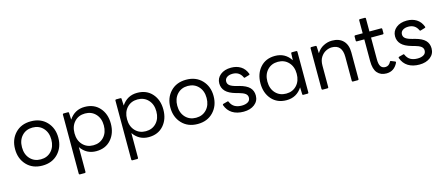

<svg xmlns="http://www.w3.org/2000/svg" viewBox="-54 -1326 5105 2200"><g transform="rotate(-15 2498.0 -226.0)"><path d="M298 10Q182 10 112 -64.5Q42 -139 42 -253Q42 -367 112 -441Q182 -515 298 -515Q414 -515 484.5 -441Q555 -367 555 -253Q555 -139 484.5 -64.5Q414 10 298 10ZM298 -64Q375 -64 423.5 -116Q472 -168 472 -253Q472 -337 423.5 -389Q375 -441 298 -441Q221 -441 172.5 -389Q124 -337 124 -253Q124 -168 172.5 -116Q221 -64 298 -64Z M744 218H685Q675 218 674 207V-495Q674 -504 685 -505H736Q747 -505 747 -495L751 -414Q818 -515 936 -515Q1047 -515 1112.5 -441.5Q1178 -368 1178 -253Q1178 -138 1112.5 -64Q1047 10 936 10Q821 10 754 -87V207Q754 217 744 218ZM921 -64Q998 -64 1046.5 -116Q1095 -168 1095 -253Q1095 -337 1046.5 -389Q998 -441 921 -441Q844 -441 795.5 -389Q747 -337 747 -253Q747 -168 795.5 -116Q844 -64 921 -64Z M1367 218H1308Q1298 218 1297 207V-495Q1297 -504 1308 -505H1359Q1370 -505 1370 -495L1374 -414Q1441 -515 1559 -515Q1670 -515 1735.5 -441.5Q1801 -368 1801 -253Q1801 -138 1735.5 -64Q1670 10 1559 10Q1444 10 1377 -87V207Q1377 217 1367 218ZM1544 -64Q1621 -64 1669.5 -116Q1718 -168 1718 -253Q1718 -337 1669.5 -389Q1621 -441 1544 -441Q1467 -441 1418.5 -389Q1370 -337 1370 -253Q1370 -168 1418.5 -116Q1467 -64 1544 -64Z M2140 10Q2024 10 1954 -64.5Q1884 -139 1884 -253Q1884 -367 1954 -441Q2024 -515 2140 -515Q2256 -515 2326.5 -441Q2397 -367 2397 -253Q2397 -139 2326.5 -64.5Q2256 10 2140 10ZM2140 -64Q2217 -64 2265.5 -116Q2314 -168 2314 -253Q2314 -337 2265.5 -389Q2217 -441 2140 -441Q2063 -441 2014.5 -389Q1966 -337 1966 -253Q1966 -168 2014.5 -116Q2063 -64 2140 -64Z M2685 10Q2606 10 2552 -23.5Q2498 -57 2474 -124V-127Q2474 -135 2481 -137L2538 -152Q2544 -152 2546 -145Q2565 -101 2599 -82Q2633 -63 2682 -63Q2726 -63 2754.5 -80Q2783 -97 2783 -132Q2783 -161 2759 -179Q2735 -197 2684 -211L2654 -219Q2571 -242 2534 -281Q2497 -320 2497 -375Q2497 -436 2545.5 -475.5Q2594 -515 2673 -515Q2738 -515 2786.5 -485Q2835 -455 2858 -393L2859 -388Q2859 -383 2852 -380L2795 -363Q2789 -363 2786 -370Q2753 -443 2672 -443Q2631 -443 2605 -425Q2579 -407 2579 -375Q2579 -346 2603 -327.5Q2627 -309 2683 -295L2711 -288Q2794 -266 2830 -228.5Q2866 -191 2866 -134Q2866 -69 2815.5 -29.5Q2765 10 2685 10Z M3194 10Q3084 10 3018.5 -64Q2953 -138 2953 -253Q2953 -368 3018.5 -441.5Q3084 -515 3194 -515Q3314 -515 3380 -414L3383 -495Q3383 -505 3394 -505H3446Q3455 -505 3456 -495V-11Q3456 -1 3446 0H3394Q3383 0 3383 -11L3380 -92Q3314 10 3194 10ZM3209 -64Q3286 -64 3334.5 -116Q3383 -168 3383 -253Q3383 -337 3334.5 -389Q3286 -441 3209 -441Q3132 -441 3083.5 -389Q3035 -337 3035 -253Q3035 -168 3083.5 -116Q3132 -64 3209 -64Z M4041 0H3982Q3972 0 3971 -11V-295Q3971 -441 3849 -441Q3813 -441 3777 -422.5Q3741 -404 3716.5 -365.5Q3692 -327 3692 -267V-11Q3692 -1 3682 0H3623Q3613 0 3612 -11V-495Q3612 -504 3623 -505H3674Q3685 -505 3685 -495L3689 -414Q3719 -464 3768.5 -489.5Q3818 -515 3870 -515Q3956 -515 4003.5 -465.5Q4051 -416 4051 -328V-11Q4051 -1 4041 0Z M4379 10Q4311 10 4272 -34.5Q4233 -79 4233 -175V-433H4144Q4135 -433 4134 -443V-495Q4134 -504 4144 -505H4233V-660Q4233 -669 4243 -670H4302Q4313 -670 4313 -660V-505H4453Q4462 -505 4463 -495V-443Q4463 -434 4453 -433H4313V-173Q4313 -116 4331 -90Q4349 -64 4386 -64Q4428 -64 4451 -110Q4454 -116 4460 -116Q4462 -116 4510 -96Q4516 -93 4516 -87Q4516 -84 4514 -79Q4470 10 4379 10Z M4770 10Q4691 10 4637 -23.5Q4583 -57 4559 -124V-127Q4559 -135 4566 -137L4623 -152Q4629 -152 4631 -145Q4650 -101 4684 -82Q4718 -63 4767 -63Q4811 -63 4839.5 -80Q4868 -97 4868 -132Q4868 -161 4844 -179Q4820 -197 4769 -211L4739 -219Q4656 -242 4619 -281Q4582 -320 4582 -375Q4582 -436 4630.5 -475.5Q4679 -515 4758 -515Q4823 -515 4871.5 -485Q4920 -455 4943 -393L4944 -388Q4944 -383 4937 -380L4880 -363Q4874 -363 4871 -370Q4838 -443 4757 -443Q4716 -443 4690 -425Q4664 -407 4664 -375Q4664 -346 4688 -327.5Q4712 -309 4768 -295L4796 -288Q4879 -266 4915 -228.5Q4951 -191 4951 -134Q4951 -69 4900.5 -29.5Q4850 10 4770 10Z"/></g></svg>

Font: YamahaIndonesia935. App
Style: Regular
Weight: 400
Designer: Dalton Maag Ltd
Foundry: Dalton Maag Ltd
Version: Version 1.002; January 01, 2024; Regular/Italic